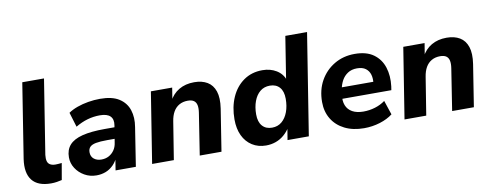

<svg xmlns="http://www.w3.org/2000/svg" viewBox="-61 -1004 3360 1314"><g transform="rotate(-10 1619.5 -347.0)"><path d="M206 11Q114 11 74.5 -39.5Q35 -90 49 -186L131 -705H282L200 -188Q197 -162 201.5 -145Q206 -128 220.5 -119.5Q235 -111 258 -111Q269 -111 279.5 -112Q290 -113 301 -114L281 1Q265 5 245.5 8Q226 11 206 11Z M522 11Q476 11 438.5 -10.5Q401 -32 378.5 -67Q356 -102 356 -143Q356 -195 385 -228Q414 -261 475 -276.5Q536 -292 631 -292H710L698 -214H634Q585 -214 556 -208.5Q527 -203 514 -189.5Q501 -176 501 -153Q501 -123 521.5 -106.5Q542 -90 573 -90Q602 -90 624.5 -102Q647 -114 662.5 -136Q678 -158 682 -188L701 -305Q708 -346 686.5 -368Q665 -390 614 -390Q570 -390 528 -378Q486 -366 444 -341L413 -443Q439 -461 475 -474Q511 -487 552.5 -494Q594 -501 635 -501Q719 -501 767 -470Q815 -439 832 -386.5Q849 -334 838 -269L796 0H655L671 -100H680Q665 -62 640.5 -37Q616 -12 586 -0.5Q556 11 522 11Z M909 0 987 -491H1135L1120 -398H1113Q1138 -448 1183 -474.5Q1228 -501 1289 -501Q1343 -501 1380 -479Q1417 -457 1432.5 -411Q1448 -365 1437 -292L1391 0H1240L1285 -289Q1290 -321 1285.5 -342Q1281 -363 1266 -373.5Q1251 -384 1224 -384Q1190 -384 1164.5 -369.5Q1139 -355 1123.5 -328Q1108 -301 1102 -262L1060 0Z M1700 11Q1645 11 1603.5 -15.5Q1562 -42 1539.5 -89.5Q1517 -137 1517 -202Q1517 -288 1547 -355.5Q1577 -423 1632.5 -462Q1688 -501 1763 -501Q1818 -501 1860 -475.5Q1902 -450 1919 -401L1911 -402L1959 -705H2110L1998 0H1850L1864 -85H1869Q1851 -56 1825.5 -34Q1800 -12 1768 -0.5Q1736 11 1700 11ZM1761 -102Q1801 -102 1829 -125.5Q1857 -149 1872 -189.5Q1887 -230 1887 -281Q1887 -333 1862.5 -360.5Q1838 -388 1795 -388Q1755 -388 1727 -365Q1699 -342 1684 -301.5Q1669 -261 1669 -210Q1669 -158 1693.5 -130Q1718 -102 1761 -102Z M2381 11Q2304 11 2247 -17.5Q2190 -46 2159 -97Q2128 -148 2128 -215Q2128 -299 2164 -363Q2200 -427 2262.5 -464Q2325 -501 2404 -501Q2486 -501 2535 -465.5Q2584 -430 2603 -370.5Q2622 -311 2613 -239L2609 -213H2250L2261 -291H2512L2496 -277Q2501 -313 2493 -340.5Q2485 -368 2463 -384.5Q2441 -401 2403 -401Q2365 -401 2338.5 -383.5Q2312 -366 2297 -338.5Q2282 -311 2276 -278L2271 -243Q2264 -199 2276.5 -167.5Q2289 -136 2319.5 -119Q2350 -102 2396 -102Q2438 -102 2477.5 -114Q2517 -126 2548 -149L2581 -50Q2545 -22 2492 -5.5Q2439 11 2381 11Z M2663 0 2741 -491H2889L2874 -398H2867Q2892 -448 2937 -474.5Q2982 -501 3043 -501Q3097 -501 3134 -479Q3171 -457 3186.5 -411Q3202 -365 3191 -292L3145 0H2994L3039 -289Q3044 -321 3039.5 -342Q3035 -363 3020 -373.5Q3005 -384 2978 -384Q2944 -384 2918.5 -369.5Q2893 -355 2877.5 -328Q2862 -301 2856 -262L2814 0Z"/></g></svg>

Font: Nunito Sans 12pt ExtraLight ExtraBold
Style: Italic
Weight: 800
Italic angle: -9°
Version: Version 3.101;gftools[0.9.27]